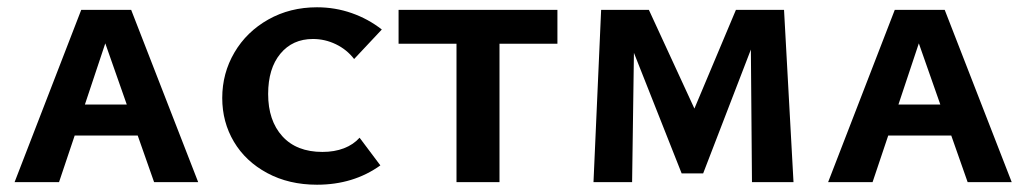

<svg xmlns="http://www.w3.org/2000/svg" viewBox="-20 -500 2817 527"><path d="M358 -128H185L142 0H20L203 -473H340L524 0H403ZM328 -213 269 -381 213 -213Z M590 -231Q590 -299 623.5 -356Q657 -413 716.5 -446.5Q776 -480 850 -480Q900 -480 945.5 -464Q991 -448 1028 -419L952 -338Q932 -364 902 -378.5Q872 -393 839 -393Q783 -393 749.5 -352.5Q716 -312 716 -242Q716 -169 755 -126Q794 -83 865 -83Q898 -83 924 -93Q950 -103 967 -122L1024 -46Q950 7 850 7Q773 7 713.5 -25Q654 -57 622 -111Q590 -165 590 -231Z M1510 -380H1351V0H1233V-380H1074V-473H1510Z M2044 0 2041 -364 1910 -24H1851L1720 -355L1715 0H1609L1630 -473H1761L1886 -202L2000 -473H2132L2158 0Z M2591 -128H2418L2375 0H2253L2436 -473H2573L2757 0H2636ZM2561 -213 2502 -381 2446 -213Z"/></svg>

Font: Ysabeau SC
Style: Bold
Weight: 700
Designer: Christian Thalmann (Catharsis Fonts)
Version: Version 0.003